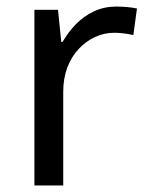

<svg xmlns="http://www.w3.org/2000/svg" viewBox="-20 -566 453 586"><path d="M335 -546Q350 -546 367.5 -544.5Q385 -543 398 -540L387 -459Q374 -462 358.5 -464Q343 -466 329 -466Q298 -466 270 -453Q242 -440 220 -416.5Q198 -393 185.5 -360Q173 -327 173 -286V0H85V-536H157L167 -438H171Q188 -468 212 -492.5Q236 -517 267 -531.5Q298 -546 335 -546Z"/></svg>

Font: lhindi15
Style: Regular
Weight: 400
Designer: Jelle Bosma - Monotype Design Team
Foundry: Monotype Imaging Inc.
Version: Version 2.006